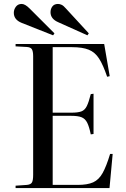

<svg xmlns="http://www.w3.org/2000/svg" viewBox="-20 -953 641 973"><path d="M59 0V-12L117 -16Q136 -18 142 -28.5Q148 -39 148 -67V-668Q148 -693 141.5 -703.5Q135 -714 115 -715L59 -718V-730H508L536 -567L523 -564Q503 -623 482.5 -655.5Q462 -688 430 -701Q398 -714 345 -714H247V-382H342Q375 -382 392.5 -388.5Q410 -395 420 -415.5Q430 -436 440 -476L454 -478V-274L440 -272Q432 -311 422 -331Q412 -351 394 -358.5Q376 -366 342 -366H247V-16H374Q423 -16 452 -29Q481 -42 500 -76Q519 -110 538 -173H551L535 0ZM423 -774 276 -840Q236 -857 236 -891Q236 -908 245.5 -920.5Q255 -933 274 -933Q283 -933 292.5 -928.5Q302 -924 314 -910L430 -784ZM249 -774 90 -837Q50 -853 50 -888Q50 -905 60.5 -919Q71 -933 90 -933Q107 -933 130 -910L256 -784Z"/></svg>

Font: Display Regular
Style: Regular
Weight: 400
Designer: Latin by Veronika Burian and Jose Scaglione. Greek by Irene Vlachou. Cyrillic by Vera Evstafieva.
Foundry: TypeTogether
Version: Version 3.002